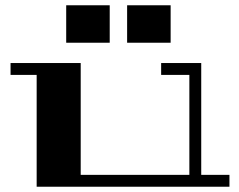

<svg xmlns="http://www.w3.org/2000/svg" viewBox="-20 -708 906 728"><path d="M850 -45V0H119V-424H20V-469H286V-45H698V-424H591V-469H743V-45ZM396 -546H231V-688H396ZM627 -546H462V-688H627Z"/></svg>

Font: Geostar Fill
Style: Regular
Weight: 400
Designer: Joe Prince
Foundry: Joe Prince
Version: Version 1.002